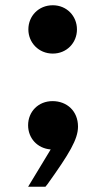

<svg xmlns="http://www.w3.org/2000/svg" viewBox="-20 -560 401 731"><path d="M181 -356C234 -356 273 -397 273 -448C273 -499 234 -540 181 -540C127 -540 88 -499 88 -448C88 -398 127 -356 181 -356ZM153 151 161 141C244 25 277 -30 277 -78C277 -137 235 -175 180 -175C126 -175 87 -135 87 -83C87 -34 122 5 173 9L87 151Z"/></svg>

Font: Be Vietnam Pro ExtraBold
Style: Regular
Weight: 800
Designer: Lam Bao, Tony Le, Vietanh Nguyen
Foundry: Yellow Type Foundry
Version: Version 1.002